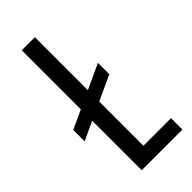

<svg xmlns="http://www.w3.org/2000/svg" viewBox="-223 -663 704 704"><g transform="rotate(-45 129.0 -311.0)"><path d="M220 -392V-333L-18 -223V-282ZM55 -622H123V0H55ZM96 0V-59H266V0Z"/></g></svg>

Font: Teko Variable Light
Style: Regular
Weight: 300
Designer: Manushi Parikh, Jonny Pinhorn
Foundry: Indian Type Foundry
Version: Version 3.000